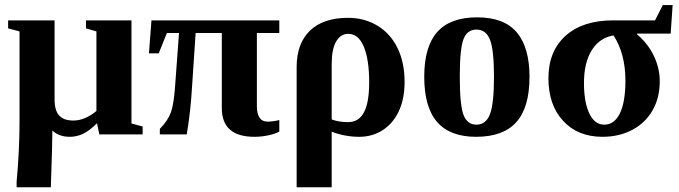

<svg xmlns="http://www.w3.org/2000/svg" viewBox="-20 -541 2734 773"><path d="M370.6 -44.9Q339.8 -14.2 314.2 -2.2Q288.6 9.8 261.2 9.8Q217.3 9.8 190.9 -15.6Q190.9 38.1 184.6 212.9H46.9V190.9Q58.6 64 58.6 -50.3V-414.6L12.7 -426.8V-459H199.7V-140.6Q199.7 -96.2 218.3 -75.9Q236.8 -55.7 275.4 -55.7Q321.8 -55.7 368.2 -94.2V-414.6L326.2 -426.8V-459H509.3V-43.9L554.2 -31.7V0H379.9Z M1057.1 -51.3Q1078.1 -51.3 1104.5 -57.6V-11.2Q1088.9 -2.4 1061 3.7Q1033.2 9.8 1004.4 9.8Q873 9.8 873 -106V-408.2H767.6L752.9 -187Q747.1 -89.8 731.9 0H623.5V-22Q656.2 -55.7 668 -88.6Q679.7 -121.6 684.6 -189.9L700.7 -408.2H651.9L619.1 -326.2H579.6L589.8 -459H1104.5V-408.2H1014.2V-114.7Q1014.2 -51.3 1057.1 -51.3Z M1174.3 -270.5Q1174.3 -366.2 1228 -417.7Q1281.7 -469.2 1380.9 -469.2Q1447.3 -469.2 1499.5 -437.7Q1551.8 -406.2 1580.3 -347.9Q1608.9 -289.6 1608.9 -210.9Q1608.9 -143.1 1585.7 -93.5Q1562.5 -43.9 1520.8 -17.1Q1479 9.8 1426.3 9.8Q1369.6 9.8 1315.4 -10.7V212.9H1174.3ZM1381.3 -49.3Q1424.3 -49.3 1445.3 -88.6Q1466.3 -127.9 1466.3 -209.5Q1466.3 -301.8 1444.6 -353.3Q1422.9 -404.8 1382.3 -404.8Q1351.1 -404.8 1333.3 -373.8Q1315.4 -342.8 1315.4 -283.2V-60.1Q1343.8 -49.3 1381.3 -49.3Z M2111.8 -231.9Q2111.8 -108.4 2058.8 -49.3Q2005.9 9.8 1897 9.8Q1791.5 9.8 1739.7 -50Q1688 -109.9 1688 -231.9Q1688 -353.5 1740.5 -412.4Q1793 -471.2 1900.9 -471.2Q2009.8 -471.2 2060.8 -410.4Q2111.8 -349.6 2111.8 -231.9ZM1968.8 -231.9Q1968.8 -339.4 1952.9 -380.6Q1937 -421.9 1897.9 -421.9Q1860.4 -421.9 1845.7 -382.3Q1831.1 -342.8 1831.1 -231.9Q1831.1 -119.1 1845.9 -79.1Q1860.8 -39.1 1897.9 -39.1Q1936.5 -39.1 1952.6 -81.3Q1968.8 -123.5 1968.8 -231.9Z M2498 -215.8Q2498 -324.2 2450.2 -398.4Q2394 -389.2 2362.5 -338.9Q2331.1 -288.6 2331.1 -206.5Q2331.1 -129.9 2352.5 -84.5Q2374 -39.1 2412.6 -39.1Q2454.1 -39.1 2476.1 -85.4Q2498 -131.8 2498 -215.8ZM2544.9 -405.8V-402.8Q2589.4 -364.7 2612.8 -315.2Q2636.2 -265.6 2636.2 -213.9Q2636.2 -147.5 2607.2 -96.7Q2578.1 -45.9 2525.4 -18.1Q2472.7 9.8 2405.3 9.8Q2306.6 9.8 2247.3 -54.2Q2188 -118.2 2188 -226.1Q2188 -335 2257.1 -397Q2326.2 -459 2448.2 -459H2617.2L2648.4 -520.5H2688L2680.2 -405.8Z"/></svg>

Font: Tinos
Style: Bold
Weight: 700
Designer: Steve Matteson
Foundry: Monotype Imaging Inc.
Version: Version 1.23